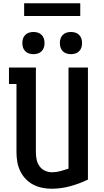

<svg xmlns="http://www.w3.org/2000/svg" viewBox="-20 -1149 640 1177"><path d="M296 8Q267 8 238 2Q209 -4 183 -17.5Q157 -31 136.5 -53Q116 -75 103.5 -101.5Q91 -128 86 -157Q81 -186 81 -215V-634H35V-735H200V-215Q200 -193 204.5 -171Q209 -149 222 -130.5Q235 -112 255.5 -102.5Q276 -93 299 -93Q325 -93 350.5 -100Q376 -107 400 -115V-735H519V-48Q467 -23 410.5 -7.5Q354 8 296 8ZM415 -817Q401 -817 388 -821Q375 -825 365 -835Q355 -845 351 -858Q347 -871 347 -885Q347 -899 351 -912Q355 -925 365 -935Q375 -945 388 -949Q401 -953 415 -953Q429 -953 442 -949Q455 -945 465 -935Q475 -925 479 -912Q483 -899 483 -885Q483 -871 479 -858Q475 -845 465 -835Q455 -825 442 -821Q429 -817 415 -817ZM185 -817Q171 -817 158 -821Q145 -825 135 -835Q125 -845 121 -858Q117 -871 117 -885Q117 -899 121 -912Q125 -925 135 -935Q145 -945 158 -949Q171 -953 185 -953Q199 -953 212 -949Q225 -945 235 -935Q245 -925 249 -912Q253 -899 253 -885Q253 -871 249 -858Q245 -845 235 -835Q225 -825 212 -821Q199 -817 185 -817ZM128 -1051V-1129H472V-1051Z"/></svg>

Font: Iosevka Book
Style: Bold
Weight: 700
Designer: Belleve Invis
Foundry: Belleve Invis
Version: Version 28.0.7; ttfautohint (v1.8.3)